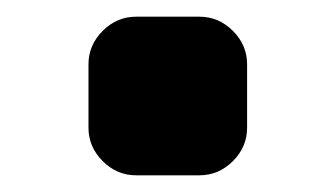

<svg xmlns="http://www.w3.org/2000/svg" viewBox="-20 -405 402 230"><path d="M143 -195Q120 -195 103 -212Q86 -229 86 -252V-328Q86 -351 103 -368Q120 -385 143 -385H219Q242 -385 259 -368Q276 -351 276 -328V-252Q276 -229 259 -212Q242 -195 219 -195Z"/></svg>

Font: Rounded Mplus 1c ExtraBold
Style: Regular
Weight: 800
Version: Version 1.059.20150529